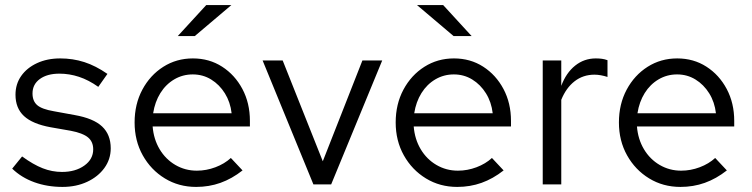

<svg xmlns="http://www.w3.org/2000/svg" viewBox="-20 -726 2961 756"><path d="M226 10Q166 10 115 -8.5Q64 -27 28 -62L67 -110Q111 -78 148 -63.5Q185 -49 224 -49Q277 -49 312 -74Q347 -99 347 -138Q347 -168 326.5 -185Q306 -202 259 -211L179 -225Q108 -238 74.5 -269Q41 -300 41 -353Q41 -395 63.5 -427Q86 -459 126 -477.5Q166 -496 217 -496Q267 -496 312 -481.5Q357 -467 403 -435L367 -384Q329 -411 291 -423.5Q253 -436 214 -436Q166 -436 137 -415Q108 -394 108 -358Q108 -328 126.5 -312Q145 -296 192 -288L274 -273Q348 -260 382 -228Q416 -196 416 -142Q416 -99 391 -64.5Q366 -30 323 -10Q280 10 226 10Z M752.3 10Q683.9 10 629.1 -23.5Q574.2 -57 542.1 -114.4Q510 -171.8 510 -243.9Q510 -316 540.5 -373Q571 -430 623 -463Q675 -496 739.5 -496Q804 -496 854.5 -463.5Q905 -431 934.5 -375.5Q964 -319.9 964 -250V-228H581Q585 -178 608.5 -138.5Q632 -99 670.5 -76.5Q709 -54 755 -54Q792.6 -54 828.3 -67.5Q864 -81 889 -104L935 -55Q893 -22 848 -6Q803 10 752.3 10ZM583 -280H892Q887 -324 865.5 -358.5Q844 -393 811.4 -413Q778.8 -433 739 -433Q699.4 -433 666.2 -413.5Q633 -394 611.5 -359.5Q590 -325 583 -280ZM680 -584 792 -706H891L747 -584Z M1214 0 1014 -488H1093L1251 -91L1407 -488H1485L1284 0Z M1780.3 10Q1711.9 10 1657.1 -23.5Q1602.2 -57 1570.1 -114.4Q1538 -171.8 1538 -243.9Q1538 -316 1568.5 -373Q1599 -430 1651 -463Q1703 -496 1767.5 -496Q1832 -496 1882.5 -463.5Q1933 -431 1962.5 -375.5Q1992 -319.9 1992 -250V-228H1609Q1613 -178 1636.5 -138.5Q1660 -99 1698.5 -76.5Q1737 -54 1783 -54Q1820.6 -54 1856.3 -67.5Q1892 -81 1917 -104L1963 -55Q1921 -22 1876 -6Q1831 10 1780.3 10ZM1611 -280H1920Q1915 -324 1893.5 -358.5Q1872 -393 1839.4 -413Q1806.8 -433 1767 -433Q1727.4 -433 1694.2 -413.5Q1661 -394 1639.5 -359.5Q1618 -325 1611 -280ZM1766 -584 1622 -706H1725L1837 -584Z M2117 0V-488H2190V-388Q2209 -439 2244.5 -467.5Q2280 -496 2326 -496Q2339 -496 2350 -494.5Q2361 -493 2372 -489V-423Q2360 -427 2346.5 -429.5Q2333 -432 2321 -432Q2276 -432 2242.5 -406Q2209 -380 2190 -333V0Z M2659.3 10Q2590.9 10 2536.1 -23.5Q2481.2 -57 2449.1 -114.4Q2417 -171.8 2417 -243.9Q2417 -316 2447.5 -373Q2478 -430 2530 -463Q2582 -496 2646.5 -496Q2711 -496 2761.5 -463.5Q2812 -431 2841.5 -375.5Q2871 -319.9 2871 -250V-228H2488Q2492 -178 2515.5 -138.5Q2539 -99 2577.5 -76.5Q2616 -54 2662 -54Q2699.6 -54 2735.3 -67.5Q2771 -81 2796 -104L2842 -55Q2800 -22 2755 -6Q2710 10 2659.3 10ZM2490 -280H2799Q2794 -324 2772.5 -358.5Q2751 -393 2718.4 -413Q2685.8 -433 2646 -433Q2606.4 -433 2573.2 -413.5Q2540 -394 2518.5 -359.5Q2497 -325 2490 -280Z"/></svg>

Font: Red Hat Text VF
Style: Regular
Weight: 300
Designer: Pentagram, MCKL
Foundry: Pentagram, MCKL
Version: Version 1.023